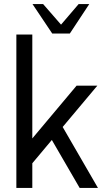

<svg xmlns="http://www.w3.org/2000/svg" viewBox="-20 -919 538 939"><path d="M459 0H369.5L233.5 -234.5L138 -120.5V0H60V-750H138V-242L354.5 -500H456L286.5 -298ZM235.5 -755 139 -899H191L278.5 -798.5L364.5 -899H416.5L321.5 -755Z"/></svg>

Font: Urbanist
Style: Regular
Weight: 400
Designer: Corey Hu
Foundry: Corey Hu
Version: Version 1.330; ttfautohint (v1.8.4.7-5d5b)